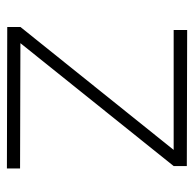

<svg xmlns="http://www.w3.org/2000/svg" viewBox="-23 -538 562 556"><g transform="rotate(90 258.0 -260.0)"><path d="M58.1 0V-38.1L414.1 -481.9H66.9V-521L460.9 -520V-481.9L105 -38.1L467.8 -37.1V1Z"/></g></svg>

Font: Montserrat Ultra Light
Style: Regular
Weight: 200
Designer: Julieta Ulanovsky
Foundry: Julieta Ulanovsky
Version: Version 3.001;PS 003.001;hotconv 1.0.70;makeotf.lib2.5.58329